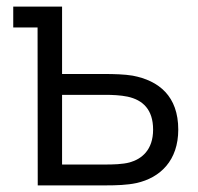

<svg xmlns="http://www.w3.org/2000/svg" viewBox="-20 -560 598 580"><path d="M94 0H300.5C331 0 364.5 -1 392 -7C464.5 -23 518.5 -75.5 518.5 -168.5C518.5 -269.5 460 -316.5 380.5 -331.5C356.5 -335.5 325 -336.5 293.5 -336.5H167.5V-540H20V-477H93.5ZM167.5 -63V-273.5H297.5C319 -273.5 344 -272.5 365.5 -268C411.5 -258 442.5 -229 442.5 -168.5C442.5 -106.5 407.5 -79.5 372 -69.5C350.5 -63.5 319.5 -63 297.5 -63Z"/></svg>

Font: Eudonet
Style: Regular
Weight: 400
Designer: Mikhail Sharanda
Foundry: Mikhail Sharanda
Version: Version 4.503;Glyphs 3.1.2 (3151)